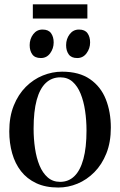

<svg xmlns="http://www.w3.org/2000/svg" viewBox="-20 -848 550 880"><path d="M22.5 -246Q22.5 -313 43 -364Q63.5 -415 98.2 -449.8Q133 -484.5 176.2 -502Q219.5 -519.5 264.5 -519.5Q343 -519.5 392.5 -485.2Q442 -451 465 -393Q488 -335 488 -263Q488 -196 467.5 -144.8Q447 -93.5 412.5 -58.8Q378 -24 335.2 -6.2Q292.5 11.5 247 11.5Q188.5 11.5 146 -8.5Q103.5 -28.5 76.2 -63.5Q49 -98.5 35.8 -145.2Q22.5 -192 22.5 -246ZM255.5 -14.5Q294.5 -14.5 321.2 -40.8Q348 -67 362.2 -119.2Q376.5 -171.5 376.5 -250Q376.5 -296.5 370 -340.2Q363.5 -384 349.5 -418.5Q335.5 -453 312.8 -473.2Q290 -493.5 256.5 -493.5Q217.5 -493.5 190 -467.8Q162.5 -442 148.2 -389.8Q134 -337.5 134 -258.5Q134 -211.5 140.5 -167.8Q147 -124 161.2 -89.5Q175.5 -55 198.8 -34.8Q222 -14.5 255.5 -14.5ZM167 -582Q140 -582 128 -598.8Q116 -615.5 116 -641Q116 -669.5 132.2 -691Q148.5 -712.5 174.5 -712.5H175.5Q202 -712.5 214 -695.8Q226 -679 226 -653.5Q226 -626 210 -604Q194 -582 167.5 -582ZM333.5 -582Q307 -582 295 -598.8Q283 -615.5 283 -641Q283 -669.5 299.2 -691Q315.5 -712.5 341.5 -712.5H342.5Q369 -712.5 381 -695.8Q393 -679 393 -653.5Q393 -626 376.8 -604Q360.5 -582 334.5 -582ZM380.5 -828V-763H130.5V-828Z"/></svg>

Font: Merriweather 144pt
Style: Regular
Weight: 400
Version: Version 2.100